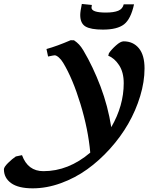

<svg xmlns="http://www.w3.org/2000/svg" viewBox="-225 -706 788 1000"><path d="M143.1 -496.6 160.6 -496.1Q175.8 -485.8 186.8 -474.1Q197.8 -462.4 209.5 -442.9Q259.8 -357.9 298.6 -255.4Q337.4 -152.8 354.5 -43.5Q419.4 -155.8 419.4 -272.5Q419.4 -330.1 395 -366.9Q370.6 -403.8 338.9 -415.5L342.3 -428.7Q355 -447.8 378.9 -469.2Q402.8 -490.7 418.9 -490.7Q468.3 -490.7 498 -455.1Q527.8 -419.4 527.8 -349.6Q527.8 -280.3 505.1 -205.3Q482.4 -130.4 443.1 -61.8Q403.8 6.8 348.1 68.6Q292.5 130.4 229.2 175.8Q166 221.2 92 248Q18.1 274.9 -54.7 274.9Q-129.4 274.9 -167 247.8Q-204.6 220.7 -204.6 175.8Q-204.6 164.1 -183.1 142.8Q-161.6 121.6 -142.6 108.9L-110.4 102.1Q-80.1 185.5 1 185.5Q131.8 185.5 245.1 88.9Q234.4 -32.2 194.1 -164.3Q153.8 -296.4 104 -378.9Q93.8 -396 81.1 -407Q68.4 -418 59.6 -418Q55.2 -418 25.4 -411.6L17.1 -450.7Q71.8 -465.8 143.1 -496.6ZM326.2 -640.6Q367.7 -640.6 390.9 -650.1Q414.1 -659.7 419.4 -683.6H473.1Q456.5 -606.9 421.1 -579.3Q385.7 -551.8 311 -551.8Q247.6 -551.8 220.2 -568.1Q192.9 -584.5 192.9 -627.9Q192.9 -646.5 201.2 -685.5L253.4 -680.2Q251.5 -668.5 251.5 -666.5Q251.5 -640.6 326.2 -640.6Z"/></svg>

Font: Flanker
Style: Bold Italic
Weight: 700
Italic angle: -12°
Designer: Flanker
Version: Version 2.000